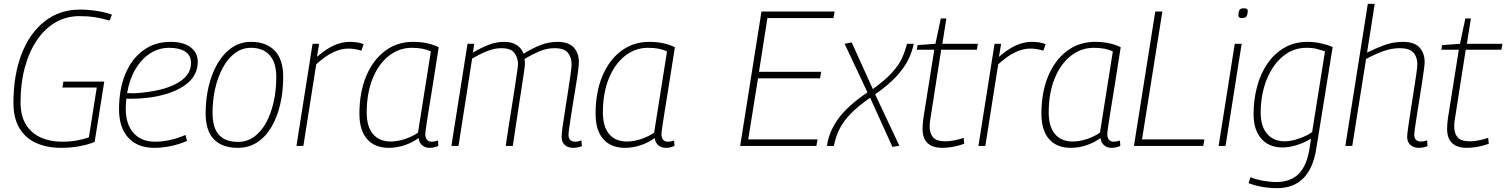

<svg xmlns="http://www.w3.org/2000/svg" viewBox="-20 -760 7845 1000"><path d="M299 10Q225 10 169 -15Q113 -40 81.5 -92Q50 -144 50 -224Q50 -368 92 -477.5Q134 -587 212 -648.5Q290 -710 396 -710Q442 -710 485 -703Q528 -696 563 -684L551 -653Q509 -665 473 -670.5Q437 -676 394 -676Q325 -676 268.5 -643Q212 -610 171.5 -549.5Q131 -489 109 -407Q87 -325 87 -228Q87 -157 115 -111.5Q143 -66 192 -44Q241 -22 304 -22Q346 -22 381.5 -28.5Q417 -35 443 -45L484 -304H305L310 -335H523L473 -21Q443 -8 397.5 1Q352 10 299 10Z M954 -26Q916 -9 871 0.5Q826 10 783 10Q696 10 648 -43Q600 -96 600 -190Q600 -296 633 -375Q666 -454 726.5 -498Q787 -542 868 -542Q935 -542 972.5 -514Q1010 -486 1010 -438Q1010 -367 949 -320.5Q888 -274 779 -255Q743 -249 706.5 -247Q670 -245 638 -246Q635 -220 635 -193Q635 -113 675.5 -67.5Q716 -22 787 -22Q864 -22 946 -57ZM862 -511Q807 -511 761.5 -481.5Q716 -452 685 -399Q654 -346 642 -275Q673 -273 707 -276Q741 -279 775 -285Q868 -301 921.5 -338.5Q975 -376 975 -432Q975 -471 945 -491Q915 -511 862 -511Z M1219 10Q1137 10 1094 -34.5Q1051 -79 1051 -170Q1051 -244 1067 -311Q1083 -378 1113.5 -430Q1144 -482 1188 -512Q1232 -542 1288 -542Q1367 -542 1411 -496Q1455 -450 1455 -360Q1455 -284 1439.5 -217Q1424 -150 1394 -99Q1364 -48 1320 -19Q1276 10 1219 10ZM1219 -21Q1267 -21 1304 -48Q1341 -75 1366.5 -122Q1392 -169 1405.5 -230Q1419 -291 1419 -358Q1419 -434 1384.5 -472.5Q1350 -511 1287 -511Q1241 -511 1203.5 -483Q1166 -455 1140 -406.5Q1114 -358 1100.5 -298Q1087 -238 1087 -173Q1087 -94 1120.5 -57.5Q1154 -21 1219 -21Z M1642 -532 1631 -464Q1678 -505 1719.5 -523.5Q1761 -542 1801 -542Q1823 -542 1841.5 -539Q1860 -536 1874 -530L1862 -496Q1829 -507 1794 -507Q1757 -507 1716 -488Q1675 -469 1627 -425L1560 0H1524L1608 -532Z M2217 10Q2194 10 2178.5 -3.5Q2163 -17 2160 -41Q2129 -18 2088 -4Q2047 10 2005 10Q1932 10 1892 -35.5Q1852 -81 1852 -168Q1852 -279 1887 -363Q1922 -447 1985 -494.5Q2048 -542 2132 -542Q2208 -542 2265 -514Q2245 -387 2231.5 -301.5Q2218 -216 2209.5 -165Q2201 -114 2198 -90.5Q2195 -67 2195 -64Q2195 -22 2229 -22Q2244 -22 2261 -28L2263 0Q2242 10 2217 10ZM2157 -69 2224 -492Q2186 -511 2125 -511Q2058 -511 2004.5 -468.5Q1951 -426 1920.5 -350Q1890 -274 1890 -174Q1890 -101 1922.5 -62Q1955 -23 2015 -23Q2051 -23 2089.5 -36Q2128 -49 2157 -69Z M2965 10Q2939 10 2922 -4.5Q2905 -19 2905 -49Q2905 -62 2910 -99Q2915 -136 2923 -185Q2931 -234 2938.5 -283.5Q2946 -333 2951.5 -371Q2957 -409 2957 -424Q2957 -462 2937.5 -485.5Q2918 -509 2869 -509Q2827 -509 2788.5 -492.5Q2750 -476 2712 -453Q2714 -441 2714 -428Q2714 -418 2709 -384Q2704 -350 2696.5 -301Q2689 -252 2680.5 -197.5Q2672 -143 2664.5 -91.5Q2657 -40 2651 0H2614Q2620 -41 2628 -93.5Q2636 -146 2645 -200.5Q2654 -255 2661 -303Q2668 -351 2673 -384Q2678 -417 2678 -424Q2678 -459 2659.5 -484Q2641 -509 2591 -509Q2555 -509 2517.5 -494Q2480 -479 2439 -455L2368 0H2331L2415 -532H2450L2443 -486Q2483 -510 2523.5 -526Q2564 -542 2606 -542Q2647 -542 2672 -525Q2697 -508 2707 -480Q2751 -508 2794.5 -525Q2838 -542 2883 -542Q2941 -542 2968 -513Q2995 -484 2995 -436Q2995 -424 2991.5 -395Q2988 -366 2981.5 -326.5Q2975 -287 2968 -244.5Q2961 -202 2955 -163Q2949 -124 2945 -96Q2941 -68 2941 -59Q2941 -22 2976 -22Q2993 -22 3008 -29L3011 1Q2999 6 2987 8Q2975 10 2965 10Z M3447 10Q3424 10 3408.5 -3.5Q3393 -17 3390 -41Q3359 -18 3318 -4Q3277 10 3235 10Q3162 10 3122 -35.5Q3082 -81 3082 -168Q3082 -279 3117 -363Q3152 -447 3215 -494.5Q3278 -542 3362 -542Q3438 -542 3495 -514Q3475 -387 3461.5 -301.5Q3448 -216 3439.5 -165Q3431 -114 3428 -90.5Q3425 -67 3425 -64Q3425 -22 3459 -22Q3474 -22 3491 -28L3493 0Q3472 10 3447 10ZM3387 -69 3454 -492Q3416 -511 3355 -511Q3288 -511 3234.5 -468.5Q3181 -426 3150.5 -350Q3120 -274 3120 -174Q3120 -101 3152.5 -62Q3185 -23 3245 -23Q3281 -23 3319.5 -36Q3358 -49 3387 -69Z M3835 0 3946 -700H4327L4321 -666H3977L3933 -386H4257L4251 -352H3928L3877 -34H4238L4232 0Z M4704 -532H4739Q4732 -494 4712 -452Q4692 -410 4650.5 -364Q4609 -318 4538 -269L4664 -1L4628 5L4512 -251Q4449 -207 4411.5 -168.5Q4374 -130 4353.5 -90Q4333 -50 4323 0H4287Q4297 -74 4346 -141.5Q4395 -209 4498 -279L4379 -532L4416 -539L4526 -296Q4592 -344 4627 -383Q4662 -422 4678 -457.5Q4694 -493 4704 -532Z M4999 -42 5002 -11Q4971 0 4941.5 5Q4912 10 4889 10Q4785 10 4785 -89Q4785 -100 4786 -114Q4787 -128 4789 -142L4846 -501H4755L4759 -525L4852 -532L4880 -664H4909L4888 -532H5073L5068 -501H4882L4826 -143Q4824 -132 4823 -121.5Q4822 -111 4822 -102Q4822 -65 4840 -44.5Q4858 -24 4903 -24Q4926 -24 4950.5 -29Q4975 -34 4999 -42Z M5194 -532 5183 -464Q5230 -505 5271.5 -523.5Q5313 -542 5353 -542Q5375 -542 5393.5 -539Q5412 -536 5426 -530L5414 -496Q5381 -507 5346 -507Q5309 -507 5268 -488Q5227 -469 5179 -425L5112 0H5076L5160 -532Z M5769 10Q5746 10 5730.5 -3.5Q5715 -17 5712 -41Q5681 -18 5640 -4Q5599 10 5557 10Q5484 10 5444 -35.5Q5404 -81 5404 -168Q5404 -279 5439 -363Q5474 -447 5537 -494.5Q5600 -542 5684 -542Q5760 -542 5817 -514Q5797 -387 5783.5 -301.5Q5770 -216 5761.5 -165Q5753 -114 5750 -90.5Q5747 -67 5747 -64Q5747 -22 5781 -22Q5796 -22 5813 -28L5815 0Q5794 10 5769 10ZM5709 -69 5776 -492Q5738 -511 5677 -511Q5610 -511 5556.5 -468.5Q5503 -426 5472.5 -350Q5442 -274 5442 -174Q5442 -101 5474.5 -62Q5507 -23 5567 -23Q5603 -23 5641.5 -36Q5680 -49 5709 -69Z M5886 0 5997 -700H6034L5928 -34H6253L6247 0Z M6459 -717Q6479 -717 6479 -703Q6477 -680 6471 -673Q6465 -666 6449 -666Q6429 -666 6430 -681Q6431 -703 6437 -710Q6443 -717 6459 -717ZM6327 0 6411 -532H6447L6363 0Z M6483 194 6493 163Q6523 175 6558.5 181.5Q6594 188 6627 188Q6702 188 6744.5 145Q6787 102 6801 10L6808 -38Q6775 -17 6734.5 -4.5Q6694 8 6660 8Q6589 8 6549 -38Q6509 -84 6509 -165Q6509 -240 6527 -308Q6545 -376 6581 -428.5Q6617 -481 6669.5 -511.5Q6722 -542 6790 -542Q6825 -542 6859.5 -534.5Q6894 -527 6921 -515L6836 12Q6804 220 6631 220Q6553 220 6483 194ZM6881 -493Q6862 -499 6839.5 -505Q6817 -511 6785 -511Q6730 -511 6686 -484Q6642 -457 6610.5 -409.5Q6579 -362 6562.5 -301.5Q6546 -241 6546 -175Q6546 -102 6579.5 -63Q6613 -24 6672 -24Q6703 -24 6744.5 -38Q6786 -52 6814 -72Z M7346 -59Q7346 -23 7381 -23Q7397 -23 7413 -29L7415 1Q7404 6 7391.5 8Q7379 10 7369 10Q7343 10 7326 -5Q7309 -20 7309 -48Q7309 -61 7314.5 -98.5Q7320 -136 7327.5 -185.5Q7335 -235 7343 -284.5Q7351 -334 7356.5 -373Q7362 -412 7362 -426Q7362 -463 7341.5 -486Q7321 -509 7271 -509Q7226 -509 7183 -493Q7140 -477 7095 -453L7023 0H6987L7104 -740H7140L7100 -486Q7146 -509 7191.5 -525.5Q7237 -542 7287 -542Q7346 -542 7373 -513Q7400 -484 7400 -436Q7400 -424 7396 -395Q7392 -366 7386 -326.5Q7380 -287 7373 -244Q7366 -201 7360 -162.5Q7354 -124 7350 -96Q7346 -68 7346 -59Z M7731 -42 7734 -11Q7703 0 7673.5 5Q7644 10 7621 10Q7517 10 7517 -89Q7517 -100 7518 -114Q7519 -128 7521 -142L7578 -501H7487L7491 -525L7584 -532L7612 -664H7641L7620 -532H7805L7800 -501H7614L7558 -143Q7556 -132 7555 -121.5Q7554 -111 7554 -102Q7554 -65 7572 -44.5Q7590 -24 7635 -24Q7658 -24 7682.5 -29Q7707 -34 7731 -42Z"/></svg>

Font: Georama ExtraLight
Style: Italic
Weight: 200
Italic angle: -9°
Designer: Jean-Baptiste Levee
Foundry: Production Type
Version: Version 1.000